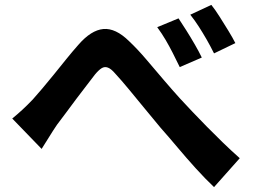

<svg xmlns="http://www.w3.org/2000/svg" viewBox="-20 -764 1040 784"><path d="M30 -280Q52 -298 71.5 -316Q91 -334 114 -358Q131 -377 153.5 -403.5Q176 -430 201 -461Q226 -492 251 -523Q276 -554 300 -581Q352 -641 402 -645.5Q452 -650 507 -596Q542 -563 578 -520.5Q614 -478 649.5 -436.5Q685 -395 714 -363Q738 -337 766 -307.5Q794 -278 825 -246.5Q856 -215 889.5 -182.5Q923 -150 959 -118L854 0Q818 -34 779.5 -76.5Q741 -119 704.5 -162.5Q668 -206 636 -242Q605 -279 571.5 -320Q538 -361 506.5 -399Q475 -437 451 -463Q434 -483 420.5 -488Q407 -493 395 -485.5Q383 -478 368 -460Q354 -441 333.5 -415Q313 -389 291.5 -360Q270 -331 249.5 -303.5Q229 -276 213 -255Q196 -230 179.5 -203Q163 -176 150 -156ZM709 -689Q723 -668 741 -639.5Q759 -611 776 -581.5Q793 -552 804 -529L714 -490Q699 -521 685 -548.5Q671 -576 656 -601.5Q641 -627 622 -653ZM843 -744Q859 -724 877 -695.5Q895 -667 912.5 -638.5Q930 -610 941 -588L854 -546Q838 -578 823 -604Q808 -630 792 -655Q776 -680 757 -704Z"/></svg>

Font: Noto Sans SC
Style: Bold
Weight: 700
Designer: Ryoko NISHIZUKA  (kana, bopomofo & ideographs); Paul D. Hunt (Latin, Greek & Cyrillic); Sandoll Communications , Soo-you
Foundry: Adobe
Version: Version 2.004-H2;hotconv 1.0.118;makeotfexe 2.5.65603